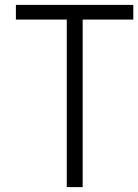

<svg xmlns="http://www.w3.org/2000/svg" viewBox="-20 -765 566 785"><path d="M253 -685H45V-745H525V-685H318V0H253Z"/></svg>

Font: BLUETTI 2.0 Extralight
Style: Roman
Weight: 200
Designer: Stijn de Vries
Foundry: tokotype
Version: Version 2.005;October 31, 2023;FontCreator 14.0.0.2814 64-bi